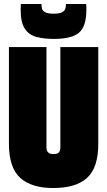

<svg xmlns="http://www.w3.org/2000/svg" viewBox="-20 -937 539 967"><path d="M25 -213V-700H214V-194Q214 -161 249 -161Q269 -161 276.5 -169.5Q284 -178 284 -194V-700H475V-213Q475 -93 419 -41.5Q363 10 248 10Q138 10 81.5 -41.5Q25 -93 25 -213ZM251 -741Q201 -741 163.5 -751Q126 -761 105 -792.5Q84 -824 84 -888Q84 -894 84.5 -901.5Q85 -909 85 -917H189V-912Q189 -902 192 -892Q195 -882 208.5 -875Q222 -868 251 -868Q279 -868 292 -875Q305 -882 308.5 -892Q312 -902 312 -912Q312 -913 312 -914Q312 -915 312 -917H414Q415 -909 415 -901.5Q415 -894 415 -888Q415 -804 378 -772.5Q341 -741 251 -741Z"/></svg>

Font: Georama Condensed Black
Style: Regular
Weight: 900
Width: 3
Designer: Jean-Baptiste Levee
Foundry: Production Type
Version: Version 1.000